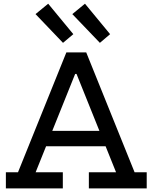

<svg xmlns="http://www.w3.org/2000/svg" viewBox="-20 -1042 844 1062"><path d="M604 -318V-233H203V-318ZM724.5 -89H791.5V0H471.5V-89H622L387 -673.5L446.5 -633H352.5L412 -673.5L177 -89H327.5V0H12.5V-89H79.5L347 -752H457ZM450 -1021.5 380 -964 532.5 -805 589 -853ZM246.5 -1021.5 176.5 -964 328.5 -805 385.5 -853Z"/></svg>

Font: Hepta Slab ExtraLight Medium
Style: Regular
Weight: 500
Version: Version 1.100